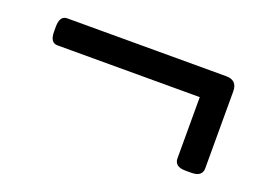

<svg xmlns="http://www.w3.org/2000/svg" viewBox="-53 -452 667 488"><g transform="rotate(20 280.0 -207.5)"><path d="M475 -77Q459 -77 452 -83Q445 -89 445 -99V-265H60Q40 -265 40 -295V-308Q40 -338 60 -338H490Q520 -338 520 -308V-99Q520 -89 513 -83Q506 -77 490 -77Z"/></g></svg>

Font: Asap
Style: Regular
Weight: 400
Designer: Pablo Cosgaya
Foundry: Omnibus-Type
Version: Version 3.001